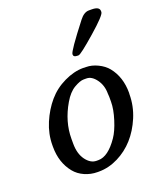

<svg xmlns="http://www.w3.org/2000/svg" viewBox="-132 -788 730 872"><g transform="rotate(-20 233.0 -352.0)"><path d="M286.1 -417.5H272.5Q254.9 -417.5 226.3 -400.9Q197.8 -384.3 174.8 -344.7Q128.4 -265.6 128.4 -183.6V-159.7Q128.4 -110.8 150.6 -80.6Q172.9 -50.3 201.7 -50.3H210.9Q257.8 -50.3 305.7 -120.1Q324.7 -147.5 339.8 -195.6Q355 -243.7 355 -280.3V-304.2Q354 -314 354 -319.3Q354 -359.4 332.8 -388.4Q311.5 -417.5 286.1 -417.5ZM288.6 -528.3H283.7Q264.2 -528.3 264.2 -540.5V-542.5Q264.2 -557.1 356.9 -676.3Q378.4 -704.1 401.9 -704.1H415Q453.1 -704.1 453.1 -682.6V-677.7Q453.1 -662.6 376.2 -595.5Q299.3 -528.3 288.6 -528.3ZM302.2 -466.8Q329.6 -466.8 358.4 -452.9Q387.2 -439 404.3 -418Q445.8 -366.7 445.8 -290L445.3 -283.2Q445.3 -226.6 422.9 -173.3Q378.4 -68.4 288.6 -23.4Q242.7 -0.5 195.8 -0.5H188.5Q156.2 -0.5 127 -13.4Q97.7 -26.4 79.1 -49.3Q37.1 -101.1 37.1 -177.2V-184.6Q37.1 -239.3 59.1 -291.3Q81.1 -343.3 114.5 -382.3Q147.9 -421.4 195.8 -444.3Q243.7 -467.3 287.6 -467.3L294.9 -466.8Z"/></g></svg>

Font: Averia Serif Libre
Style: Italic
Weight: 400
Italic angle: -7.90001°
Version: Version 1.002